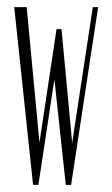

<svg xmlns="http://www.w3.org/2000/svg" viewBox="-20 -520 314 540"><path d="M256 -500 180 0H165L133 -297L88 0H73L20 -500H55L91 -119L139 -438H153L183 -118L241 -500Z"/></svg>

Font: Dorsa
Style: Regular
Weight: 400
Version: Version 1.002